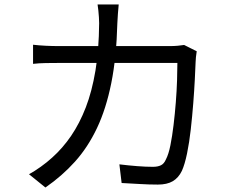

<svg xmlns="http://www.w3.org/2000/svg" viewBox="-20 -807 1040 854"><path d="M508 -787Q506 -770 504.5 -746.5Q503 -723 502 -705Q498 -552 475 -437.5Q452 -323 411.5 -237.5Q371 -152 313.5 -88Q256 -24 182 27L109 -32Q133 -45 161 -65Q189 -85 212 -106Q259 -148 296.5 -203Q334 -258 361.5 -329Q389 -400 404.5 -492.5Q420 -585 421 -704Q421 -715 420 -730Q419 -745 417.5 -760Q416 -775 414 -787ZM855 -579Q853 -566 851.5 -553Q850 -540 850 -530Q849 -502 846.5 -453Q844 -404 839.5 -346.5Q835 -289 828.5 -231Q822 -173 812 -124.5Q802 -76 789 -47Q774 -16 748.5 -1Q723 14 682 14Q644 14 602 11.5Q560 9 521 7L511 -76Q552 -71 590.5 -68Q629 -65 660 -65Q682 -65 696 -72Q710 -79 718 -98Q730 -121 738 -161Q746 -201 752 -251Q758 -301 762 -352Q766 -403 767.5 -449Q769 -495 769 -527H242Q212 -527 183 -526.5Q154 -526 127 -523V-608Q153 -605 183 -603.5Q213 -602 241 -602H735Q755 -602 770.5 -603.5Q786 -605 799 -607Z"/></svg>

Font: Noto Sans JP Thin
Style: Regular
Weight: 400
Version: Version 2.004-H2;hotconv 1.0.118;makeotfexe 2.5.65603